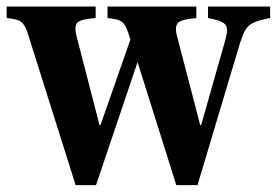

<svg xmlns="http://www.w3.org/2000/svg" viewBox="-31 -544 829 575"><path d="M195.5 10.5 51 -447.5Q43 -471 31.8 -479Q20.5 -487 -11 -490V-524.5H255.5V-490Q212 -487 201.2 -476.8Q190.5 -466.5 198 -436.5L267 -169.5H270L359.5 -425.5L352.5 -447.5Q344.5 -471 333.8 -479Q323 -487 291 -490V-524.5H557V-490Q514 -486.5 502.8 -476.2Q491.5 -466 499 -436.5L568.5 -169.5H571.5L641 -414.5Q644.5 -426.5 646.8 -436.2Q649 -446 649 -453Q649 -469 636.5 -476.5Q624 -484 592 -490V-524.5H778V-490Q744.5 -484 727.8 -475.8Q711 -467.5 703.2 -453.2Q695.5 -439 687.5 -414L560.5 10.5H497L381 -358L256.5 10.5Z"/></svg>

Font: Libre Caslon Condensed
Style: Bold
Weight: 700
Designer: Pablo Impallari, Rodrigo Fuenzalida, Katja Schimmel, Ertekin Erdin
Foundry: Pablo Impallari, Rodrigo Fuenzalida
Version: Version 2.000; ttfautohint (v1.8.4.7-5d5b);gftools[0.9.33]